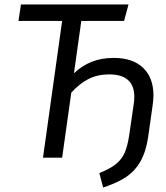

<svg xmlns="http://www.w3.org/2000/svg" viewBox="-20 -708 746 862"><path d="M669 -279Q669 -265 665 -233L645 -92Q635 -25 609.5 18.5Q584 62 544 88Q504 114 443 134L426 69Q474 50 500.5 28.5Q527 7 540 -23Q553 -53 560 -101L580 -238Q583 -256 583 -273Q583 -374 470 -374Q418 -374 377.5 -353.5Q337 -333 300 -292L259 0H173L259 -614H63L74 -688H557L537 -614H345L312 -379Q348 -413 391.5 -430.5Q435 -448 491 -448Q576 -448 622.5 -403.5Q669 -359 669 -279Z"/></svg>

Font: Fira Sans Book
Style: Italic
Weight: 350
Italic angle: -8°
Designer: bBox Type GmbH & Carrois Corporate GbR & Edenspiekermann AG
Foundry: bBox Type GmbH & Carrois Corporate GbR & Edenspiekermann AG
Version: Version 4.301